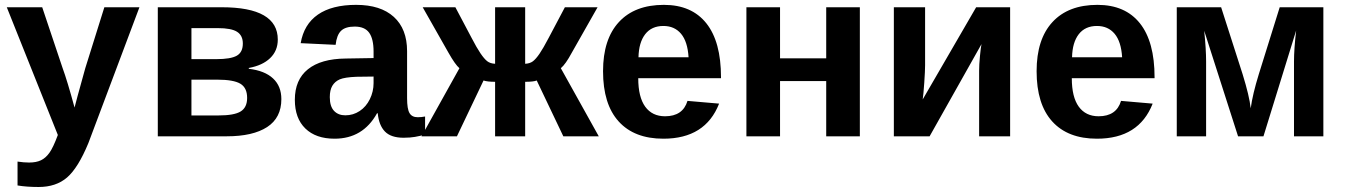

<svg xmlns="http://www.w3.org/2000/svg" viewBox="-20 -558 5507 786"><path d="M138.2 207.5Q88.9 207.5 51.8 201.2V103.5Q77.6 107.4 99.1 107.4Q128.4 107.4 147.7 98.1Q167 88.9 182.4 67.4Q197.8 45.9 216.8 -5.4L7.8 -528.3H152.8L235.8 -280.8Q255.4 -227.5 285.2 -117.7L297.4 -164.1L329.1 -278.8L407.2 -528.3H550.8L341.8 27.8Q299.8 129.4 254.6 168.5Q209.5 207.5 138.2 207.5Z M887.7 -528.3Q1117.2 -528.3 1117.2 -396Q1117.2 -350.1 1085.9 -320.1Q1054.7 -290 998.5 -279.8V-276.4Q1064 -268.6 1097.9 -236.8Q1131.8 -205.1 1131.8 -152.3Q1131.8 -75.7 1073.5 -37.8Q1015.1 0 908.2 0H626V-528.3ZM763.7 -85.4H874.5Q939 -85.4 965.3 -101.8Q991.7 -118.2 991.7 -157.2Q991.7 -198.7 963.9 -215.3Q936 -231.9 869.1 -231.9H763.7ZM763.7 -442.9V-315.9H865.2Q924.8 -315.9 949.5 -330.1Q974.1 -344.2 974.1 -379.9Q974.1 -412.6 950.7 -427.7Q927.2 -442.9 871.6 -442.9Z M1349.6 9.8Q1272.9 9.8 1230 -32Q1187 -73.7 1187 -149.4Q1187 -231.4 1240.5 -274.4Q1293.9 -317.4 1395.5 -318.4L1509.3 -320.3V-347.2Q1509.3 -398.9 1491.2 -424.1Q1473.1 -449.2 1432.1 -449.2Q1394 -449.2 1376.2 -431.9Q1358.4 -414.6 1354 -374.5L1210.9 -381.3Q1224.1 -458.5 1281.5 -498.3Q1338.9 -538.1 1438 -538.1Q1538.1 -538.1 1592.3 -488.8Q1646.5 -439.5 1646.5 -348.6V-156.2Q1646.5 -111.8 1656.5 -95Q1666.5 -78.1 1689.9 -78.1Q1705.6 -78.1 1720.2 -81.1V-6.8Q1708 -3.9 1698.2 -1.5Q1688.5 1 1678.7 2.4Q1668.9 3.9 1658 4.9Q1647 5.9 1632.3 5.9Q1580.6 5.9 1555.9 -19.5Q1531.2 -44.9 1526.4 -94.2H1523.4Q1465.8 9.8 1349.6 9.8ZM1509.3 -244.6 1439 -243.7Q1391.1 -241.7 1371.1 -233.2Q1351.1 -224.6 1340.6 -207Q1330.1 -189.5 1330.1 -160.2Q1330.1 -122.6 1347.4 -104.2Q1364.7 -85.9 1393.6 -85.9Q1425.8 -85.9 1452.4 -103.5Q1479 -121.1 1494.1 -152.1Q1509.3 -183.1 1509.3 -217.8Z M2006.8 -223.1Q1974.6 -223.1 1959.5 -228.5L1850.6 0H1705.6L1860.8 -278.8Q1843.8 -293 1815.9 -342.3L1710.4 -528.3H1844.2L1910.6 -402.8Q1931.6 -362.3 1947 -339.6Q1962.4 -316.9 1974.6 -307.4Q1986.8 -297.9 2006.8 -296.9V-528.3H2129.9V-296.9Q2149.4 -297.9 2161.6 -307.1Q2173.8 -316.4 2188.7 -338.1Q2203.6 -359.9 2226.1 -402.8L2292.5 -528.3H2426.3L2320.8 -342.3Q2295.4 -294.9 2275.9 -278.8L2431.2 0H2286.1L2177.2 -228.5Q2164.6 -223.1 2129.9 -223.1V0H2006.8Z M2695.8 9.8Q2576.7 9.8 2512.7 -60.8Q2448.7 -131.3 2448.7 -266.6Q2448.7 -397.5 2513.7 -467.8Q2578.6 -538.1 2697.8 -538.1Q2811.5 -538.1 2871.6 -462.6Q2931.6 -387.2 2931.6 -241.7V-237.8H2592.8Q2592.8 -160.6 2621.3 -121.3Q2649.9 -82 2702.6 -82Q2775.4 -82 2794.4 -145L2923.8 -133.8Q2867.7 9.8 2695.8 9.8ZM2695.8 -451.7Q2647.5 -451.7 2621.3 -418Q2595.2 -384.3 2593.8 -323.7H2798.8Q2794.9 -387.7 2768.1 -419.7Q2741.2 -451.7 2695.8 -451.7Z M3173.3 -528.3V-319.3H3362.3V-528.3H3500V0H3362.3V-226.1H3173.3V0H3035.6V-528.3Z M3767.1 -528.3V-291Q3767.1 -268.6 3763.7 -219.2Q3760.3 -169.9 3757.3 -150.9L3976.1 -528.3H4115.2V0H3988.3V-268.6Q3988.3 -293 3991.7 -328.6Q3995.1 -364.3 3998 -377.4L3785.6 0H3639.2V-528.3Z M4470.7 9.8Q4351.6 9.8 4287.6 -60.8Q4223.6 -131.3 4223.6 -266.6Q4223.6 -397.5 4288.6 -467.8Q4353.5 -538.1 4472.7 -538.1Q4586.4 -538.1 4646.5 -462.6Q4706.5 -387.2 4706.5 -241.7V-237.8H4367.7Q4367.7 -160.6 4396.2 -121.3Q4424.8 -82 4477.5 -82Q4550.3 -82 4569.3 -145L4698.7 -133.8Q4642.6 9.8 4470.7 9.8ZM4470.7 -451.7Q4422.4 -451.7 4396.2 -418Q4370.1 -384.3 4368.7 -323.7H4573.7Q4569.8 -387.7 4543 -419.7Q4516.1 -451.7 4470.7 -451.7Z M5152.3 0H5048.3L4909.7 -432.1Q4917.5 -356.4 4917.5 -306.6V0H4797.4V-528.3H4979L5066.9 -254.4Q5094.7 -164.6 5100.1 -114.7Q5107.9 -172.4 5133.3 -254.4L5218.8 -528.3H5397.5V0H5277.3V-306.6Q5277.3 -356.9 5286.1 -433.1Z"/></svg>

Font: Arial
Style: Bold
Weight: 700
Designer: Steve Matteson
Foundry: Ascender Corporation
Version: Version 2.00.3